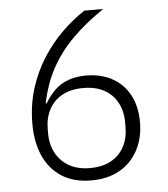

<svg xmlns="http://www.w3.org/2000/svg" viewBox="-51 -744 703 803"><g transform="rotate(-5 300.0 -343.0)"><path d="M301 12Q227 12 176.5 -20.5Q126 -53 100.5 -110.5Q75 -168 75 -244Q75 -325 97 -394Q119 -463 156 -520.5Q193 -578 239 -622.5Q285 -667 333 -698H412Q335 -646 280 -591Q225 -536 190 -472Q155 -408 138 -326L142 -325Q160 -356 184 -379.5Q208 -403 241 -415Q274 -427 316 -427Q378 -427 425 -401.5Q472 -376 498 -328Q524 -280 524 -214Q524 -147 496.5 -95.5Q469 -44 419 -16Q369 12 301 12ZM300 -40Q351 -40 387 -59.5Q423 -79 442.5 -115Q462 -151 462 -200V-217Q462 -265 442.5 -301Q423 -337 387 -356.5Q351 -376 300 -376Q248 -376 212 -356.5Q176 -337 156.5 -301Q137 -265 137 -217V-201Q137 -152 157 -116Q177 -80 213 -60Q249 -40 300 -40Z"/></g></svg>

Font: IBM Plex Sans Light
Style: Regular
Weight: 300
Designer: Mike Abbink, Paul van der Laan, Pieter van Rosmalen
Foundry: Bold Monday
Version: Version 3.201